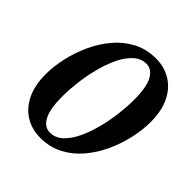

<svg xmlns="http://www.w3.org/2000/svg" viewBox="-196 -868 1021 1021"><g transform="rotate(45 315.0 -357.0)"><path d="M262 10Q199 10 149.5 -20Q100 -50 71.5 -108Q43 -166 43 -250Q43 -309 57.5 -374Q72 -439 100.5 -501Q129 -563 171.5 -613.5Q214 -664 271 -694Q328 -724 399 -724Q462 -724 511.5 -694Q561 -664 589.5 -606.5Q618 -549 618 -464Q618 -406 603.5 -340.5Q589 -275 560.5 -213Q532 -151 489.5 -100.5Q447 -50 390 -20Q333 10 262 10ZM278 -46Q319 -46 350.5 -75.5Q382 -105 405 -153.5Q428 -202 443 -260.5Q458 -319 465 -377.5Q472 -436 472 -485Q472 -580 448 -624Q424 -668 383 -668Q343 -668 311 -638.5Q279 -609 256 -560.5Q233 -512 218 -453.5Q203 -395 196 -336.5Q189 -278 189 -229Q189 -134 213 -90Q237 -46 278 -46Z"/></g></svg>

Font: Noto Serif ExtraCondensed
Style: Bold Italic
Weight: 700
Width: 2
Italic angle: -12°
Designer: Monotype Design Team
Foundry: Monotype Imaging Inc.
Version: Version 2.013; ttfautohint (v1.8.4.7-5d5b)